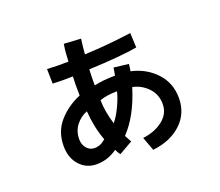

<svg xmlns="http://www.w3.org/2000/svg" viewBox="-121 -863 1242 1083"><g transform="rotate(-20 500.0 -321.0)"><path d="M157.2 -145.5Q157.2 -232.4 210.4 -292Q263.7 -351.6 339.8 -382.8Q337.9 -457 340.8 -497.1Q276.4 -495.1 219.7 -498L217.8 -585.9Q289.1 -582 345.7 -584Q347.7 -642.6 355.5 -687.5L457 -681.6Q451.2 -643.6 447.3 -590.8Q578.1 -595.7 728.5 -616.2L732.4 -528.3Q629.9 -510.7 441.4 -502.9Q438.5 -449.2 439.5 -407.2Q495.1 -419.9 565.4 -419.9Q570.3 -442.4 573.2 -465.8L662.1 -455.1Q661.1 -448.2 659.2 -433.1Q657.2 -418 656.2 -413.1Q745.1 -393.6 803.2 -331.1Q861.3 -268.6 861.3 -178.7Q861.3 -85.9 796.4 -25.4Q731.4 35.2 625 46.9L594.7 -35.2Q667 -43.9 715.3 -82Q763.7 -120.1 763.7 -177.7Q763.7 -236.3 725.6 -275.9Q687.5 -315.4 634.8 -326.2Q585.9 -168 502 -81.1L524.4 -40L442.4 6.8Q431.6 -7.8 422.9 -26.4Q366.2 14.6 298.8 14.6Q237.3 14.6 197.3 -29.8Q157.2 -74.2 157.2 -145.5ZM252.9 -151.4Q252.9 -118.2 272 -96.7Q291 -75.2 318.4 -75.2Q354.5 -75.2 385.7 -103.5Q354.5 -186.5 347.7 -285.2Q306.6 -269.5 279.8 -234.4Q252.9 -199.2 252.9 -151.4ZM441.4 -317.4Q442.4 -249 466.8 -169.9Q492.2 -200.2 515.1 -249Q538.1 -297.9 545.9 -333Q482.4 -333 441.4 -317.4Z"/></g></svg>

Font: Gothic A1 SemiBold
Style: Regular
Weight: 600
Version: Version 2.50